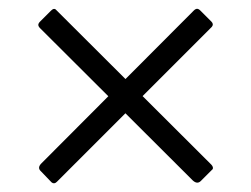

<svg xmlns="http://www.w3.org/2000/svg" viewBox="-20 -591 570 436"><path d="M436 -180Q428 -172 418 -181L71 -527Q67 -531 67 -534.5Q67 -538 71 -542L96 -567Q103 -574 108 -568L460 -217Q463 -214 463.5 -210.5Q464 -207 461 -205ZM73 -202Q64 -210 74 -220L420 -567Q424 -571 427.5 -571Q431 -571 435 -567L460 -542Q466 -536 461 -530L109 -178Q103 -172 97 -177Z"/></svg>

Font: Libre Franklin Light
Style: Regular
Weight: 300
Designer: Pablo Impallari, Rodrigo Fuenzalida, Nhung Nguyen
Foundry: Impallari Type
Version: Version 3.000